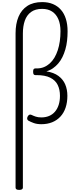

<svg xmlns="http://www.w3.org/2000/svg" viewBox="-20 -1170 740 1838"><path d="M164 648Q146 648 137.5 642.5Q129 637 129 626V-851Q129 -942 157 -1009Q185 -1076 241.5 -1113Q298 -1150 383 -1150Q442 -1150 487 -1131Q532 -1112 563.5 -1076Q595 -1040 611 -988Q627 -936 627 -870Q627 -824 622 -780Q617 -736 605.5 -696.5Q594 -657 577.5 -623.5Q561 -590 538 -563Q515 -536 487 -516.5Q459 -497 424 -487Q495 -476 539.5 -443Q584 -410 604.5 -361.5Q625 -313 625 -253Q625 -190 608 -139.5Q591 -89 558 -53.5Q525 -18 479 0.5Q433 19 376 19Q334 19 303.5 8Q273 -3 250 -16Q241 -23 240 -33Q239 -43 245 -55Q253 -69 262 -72Q271 -75 282 -70Q300 -61 322.5 -53.5Q345 -46 376 -46Q416 -46 449 -59.5Q482 -73 505.5 -100Q529 -127 541.5 -165.5Q554 -204 554 -253Q554 -312 532.5 -356.5Q511 -401 461.5 -426Q412 -451 329 -451H319Q308 -451 302.5 -458Q297 -465 297 -483Q297 -502 302.5 -508.5Q308 -515 319 -515H333Q370 -515 400.5 -527.5Q431 -540 456.5 -563Q482 -586 501 -618Q520 -650 533 -689.5Q546 -729 552.5 -775Q559 -821 559 -871Q559 -939 538.5 -986.5Q518 -1034 479 -1059.5Q440 -1085 383 -1085Q318 -1085 277 -1055Q236 -1025 217.5 -972Q199 -919 199 -849V626Q199 637 190 642.5Q181 648 164 648Z"/></svg>

Font: Playwrite CL Light
Style: Regular
Weight: 300
Designer: Veronika Burian, José Scaglione
Foundry: TypeTogether
Version: Version 1.002